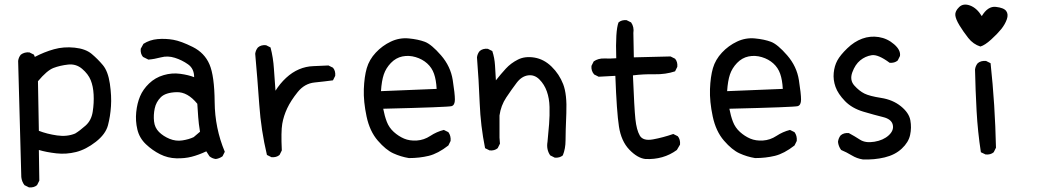

<svg xmlns="http://www.w3.org/2000/svg" viewBox="-20 -687 4540 832"><path d="M105.5 125 85.9 115.2Q74.2 99.6 72.3 80.1L58.6 -422.9Q60.5 -438.5 70.3 -450.2Q85.9 -461.9 107.4 -460L127 -450.2L130.9 -440.4Q171.9 -461.9 213.9 -473.6Q255.9 -485.4 303.2 -480.5Q350.6 -475.6 377 -453.6Q403.3 -431.6 425.8 -404.8Q448.2 -377.9 456.1 -324.2Q463.9 -270.5 460.9 -226.6Q458 -182.6 447.8 -144Q437.5 -105.5 395 -72.3Q352.5 -39.1 309.6 -28.3Q266.6 -17.6 224.1 -22.5Q181.6 -27.3 148.4 -37.1L150.4 95.7L140.6 115.2Q127 127 105.5 125ZM305.7 -108.4Q325.2 -120.1 350.6 -142.6Q376 -165 381.8 -203.1Q387.7 -241.2 385.7 -277.3Q383.8 -313.5 373 -339.8Q362.3 -366.2 335.9 -388.7Q309.6 -411.1 274.9 -407.2Q240.2 -403.3 211.9 -392.6Q183.6 -381.8 144.5 -335L148.4 -120.1Q183.6 -106.4 227.1 -100.1Q270.5 -93.8 305.7 -108.4Z M915 2Q899.4 0 887.7 -9.8L874 -31.2Q840.8 -15.6 810.5 -7.8Q780.3 0 743.7 -1Q707 -2 673.8 -18.6Q640.6 -35.2 612.3 -62Q584 -88.9 575.2 -126Q566.4 -163.1 570.3 -201.2Q574.2 -239.3 586.9 -269.5Q599.6 -299.8 626 -325.2Q652.3 -350.6 688.5 -361.3Q724.6 -372.1 760.7 -367.2Q796.9 -362.3 821.3 -352.5Q821.3 -389.6 794.9 -408.2Q768.6 -426.8 737.8 -436.5Q707 -446.3 677.7 -438.5Q648.4 -430.7 623 -428.7L599.6 -440.4Q587.9 -454.1 589.8 -475.6L601.6 -497.1Q628.9 -514.6 663.1 -517.6Q697.3 -520.5 731 -514.6Q764.6 -508.8 815.4 -483.4Q866.2 -458 887.7 -408.2Q909.2 -358.4 910.2 -245.1Q911.1 -131.8 954.1 -29.3L944.3 -9.8Q930.7 0 915 2ZM819.3 -92.8 846.7 -116.2Q840.8 -151.4 838.9 -179.7Q836.9 -208 835 -237.3Q793 -289.1 745.1 -287.6Q697.3 -286.1 676.8 -265.6Q656.2 -245.1 650.4 -216.8Q644.5 -188.5 647.5 -161.1Q650.4 -133.8 668.9 -115.2Q687.5 -96.7 714.8 -85.4Q742.2 -74.2 770.5 -78.6Q798.8 -83 819.3 -92.8Z M1156.2 -5.9 1136.7 -15.6Q1111.3 -122.1 1103.5 -233.4Q1095.7 -344.7 1085.9 -454.1Q1087.9 -469.7 1097.7 -481.4Q1111.3 -493.2 1132.8 -491.2L1152.3 -481.4Q1164.1 -436.5 1167 -388.7Q1169.9 -340.8 1173.8 -293.9Q1193.4 -325.2 1219.7 -349.6Q1246.1 -374 1275.9 -386.7Q1305.7 -399.4 1337.9 -400.4Q1370.1 -401.4 1403.3 -403.3L1422.9 -393.6Q1434.6 -379.9 1432.6 -358.4L1422.9 -338.9Q1386.7 -334 1343.3 -329.6Q1299.8 -325.2 1270 -288.1Q1240.2 -251 1224.6 -217.8Q1209 -184.6 1203.1 -150.4Q1197.3 -116.2 1201.2 -35.2L1191.4 -15.6Q1177.7 -3.9 1156.2 -5.9Z M1752 -2Q1716.8 -7.8 1684.6 -22.5Q1652.3 -37.1 1617.2 -77.6Q1582 -118.2 1568.4 -182.6Q1554.7 -247.1 1556.6 -300.8Q1558.6 -354.5 1569.3 -391.6Q1580.1 -428.7 1608.4 -459Q1636.7 -489.3 1673.8 -506.8Q1710.9 -524.4 1751.5 -520.5Q1792 -516.6 1820.8 -505.9Q1849.6 -495.1 1891.1 -447.3Q1932.6 -399.4 1941.9 -339.8Q1951.2 -280.3 1951.2 -255.9Q1951.2 -231.4 1937 -227.1Q1922.9 -222.7 1640.6 -215.8Q1646.5 -184.6 1656.2 -159.2Q1666 -133.8 1686.5 -115.2Q1707 -96.7 1731 -86.4Q1754.9 -76.2 1786.1 -78.1Q1817.4 -80.1 1844.7 -98.1Q1872.1 -116.2 1903.3 -124L1922.9 -114.3Q1934.6 -98.6 1932.6 -76.2L1922.9 -56.6Q1877.9 -21.5 1837.9 -11.7Q1797.9 -2 1752 -2ZM1872.1 -301.8Q1870.1 -340.8 1860.8 -367.2Q1851.6 -393.6 1831.1 -412.1Q1810.5 -430.7 1781.2 -439.5Q1752 -448.2 1723.6 -442.4Q1695.3 -436.5 1673.8 -414.1Q1652.3 -391.6 1643.1 -364.3Q1633.8 -336.9 1630.9 -292Z M2383.8 -3.9 2364.3 -13.7Q2346.7 -39.1 2352.5 -72.3Q2356.4 -112.3 2359.4 -149.4Q2362.3 -186.5 2361.3 -223.6Q2360.4 -260.7 2349.6 -291Q2338.9 -321.3 2317.4 -342.8Q2295.9 -364.3 2268.1 -360.4Q2240.2 -356.4 2218.8 -328.1Q2197.3 -299.8 2173.8 -264.6Q2150.4 -229.5 2144.5 -186.5V-90.8L2146.5 -64.5L2136.7 -44.9Q2123 -33.2 2101.6 -35.2L2082 -44.9Q2062.5 -141.6 2058.6 -241.2Q2054.7 -340.8 2046.9 -438.5Q2048.8 -454.1 2058.6 -465.8Q2072.3 -477.5 2093.8 -475.6L2113.3 -465.8Q2123 -436.5 2125 -404.3Q2127 -372.1 2128.9 -338.9Q2150.4 -366.2 2171.9 -389.6Q2193.4 -413.1 2224.1 -428.7Q2254.9 -444.3 2295.9 -437.5Q2336.9 -430.7 2370.1 -398.4Q2403.3 -366.2 2420.4 -322.3Q2437.5 -278.3 2434.1 -196.3Q2430.7 -114.3 2430.7 -78.6Q2430.7 -43 2418.9 -13.7Q2405.3 -2 2383.8 -3.9Z M2776.4 2Q2742.2 -2 2707 -38.6Q2671.9 -75.2 2662.1 -138.7Q2652.3 -202.1 2646.5 -358.4L2574.2 -354.5L2554.7 -364.3Q2541 -379.9 2543 -401.4L2552.7 -420.9Q2572.3 -434.6 2598.6 -433.6Q2625 -432.6 2650.4 -434.6Q2646.5 -553.7 2660.2 -589.8Q2673.8 -601.6 2695.3 -599.6L2714.8 -589.8Q2728.5 -570.3 2724.6 -543.9L2726.6 -438.5L2885.7 -442.4L2905.3 -432.6Q2917 -418.9 2915 -397.5L2905.3 -377.9Q2864.3 -364.3 2816.4 -365.2Q2768.6 -366.2 2722.7 -360.4Q2728.5 -217.8 2733.4 -170.9Q2738.3 -124 2752.4 -99.6Q2766.6 -75.2 2809.6 -83Q2852.5 -90.8 2897.5 -106.4L2917 -96.7Q2928.7 -83 2926.8 -60.5L2913.1 -37.1Q2883.8 -15.6 2849.6 -5.9Q2815.4 3.9 2776.4 2Z M3252 -2Q3216.8 -7.8 3184.6 -22.5Q3152.3 -37.1 3117.2 -77.6Q3082 -118.2 3068.4 -182.6Q3054.7 -247.1 3056.6 -300.8Q3058.6 -354.5 3069.3 -391.6Q3080.1 -428.7 3108.4 -459Q3136.7 -489.3 3173.8 -506.8Q3210.9 -524.4 3251.5 -520.5Q3292 -516.6 3320.8 -505.9Q3349.6 -495.1 3391.1 -447.3Q3432.6 -399.4 3441.9 -339.8Q3451.2 -280.3 3451.2 -255.9Q3451.2 -231.4 3437 -227.1Q3422.9 -222.7 3140.6 -215.8Q3146.5 -184.6 3156.2 -159.2Q3166 -133.8 3186.5 -115.2Q3207 -96.7 3231 -86.4Q3254.9 -76.2 3286.1 -78.1Q3317.4 -80.1 3344.7 -98.1Q3372.1 -116.2 3403.3 -124L3422.9 -114.3Q3434.6 -98.6 3432.6 -76.2L3422.9 -56.6Q3377.9 -21.5 3337.9 -11.7Q3297.9 -2 3252 -2ZM3372.1 -301.8Q3370.1 -340.8 3360.8 -367.2Q3351.6 -393.6 3331.1 -412.1Q3310.5 -430.7 3281.2 -439.5Q3252 -448.2 3223.6 -442.4Q3195.3 -436.5 3173.8 -414.1Q3152.3 -391.6 3143.1 -364.3Q3133.8 -336.9 3130.9 -292Z M3718.8 3.9Q3693.4 0 3670.9 -13.7Q3648.4 -27.3 3625 -37.1Q3613.3 -52.7 3611.3 -72.3Q3613.3 -88.9 3623 -100.6Q3636.7 -112.3 3658.2 -110.4Q3683.6 -96.7 3707 -81.5Q3730.5 -66.4 3769 -72.8Q3807.6 -79.1 3831.1 -100.6Q3854.5 -122.1 3848.6 -146.5Q3842.8 -170.9 3806.6 -179.7Q3770.5 -188.5 3721.2 -203.1Q3671.9 -217.8 3641.6 -249Q3611.3 -280.3 3600.6 -310.5Q3589.8 -340.8 3592.8 -371.1Q3595.7 -401.4 3608.4 -424.8Q3621.1 -448.2 3651.4 -477.5Q3681.6 -506.8 3716.3 -519.5Q3751 -532.2 3788.1 -526.4Q3825.2 -520.5 3854.5 -495.1Q3883.8 -469.7 3879.9 -444.3L3870.1 -424.8Q3856.4 -413.1 3835 -415Q3785.2 -452.1 3757.3 -447.8Q3729.5 -443.4 3707.5 -425.3Q3685.5 -407.2 3673.3 -373.5Q3661.1 -339.8 3682.1 -316.4Q3703.1 -293 3725.6 -281.7Q3748 -270.5 3798.3 -262.7Q3848.6 -254.9 3883.8 -226.6Q3918.9 -198.2 3924.8 -166Q3930.7 -133.8 3923.8 -102.1Q3917 -70.3 3887.7 -43Q3858.4 -15.6 3813.5 -4.9Q3768.6 5.9 3718.8 3.9Z M4251 -17.6 4230.5 -27.3Q4216.8 -116.2 4211.9 -206.1Q4207 -295.9 4205.1 -385.7Q4207 -401.4 4216.8 -413.1Q4230.5 -424.8 4252.9 -422.9L4272.5 -413.1Q4282.2 -323.2 4288.1 -231.4Q4293.9 -139.6 4295.9 -46.9L4286.1 -27.3Q4272.5 -15.6 4251 -17.6ZM4228.5 -485.4Q4197.3 -495.1 4175.8 -522.5Q4154.3 -549.8 4137.7 -577.1Q4121.1 -604.5 4119.6 -621.6Q4118.2 -638.7 4136.2 -656.2Q4154.3 -673.8 4183.6 -663.1Q4212.9 -652.3 4234.4 -617.2Q4260.7 -661.1 4295.4 -657.2Q4330.1 -653.3 4340.3 -639.2Q4350.6 -625 4342.8 -603Q4335 -581.1 4318.4 -560.5Q4301.8 -540 4274.9 -515.6Q4248 -491.2 4228.5 -485.4Z"/></svg>

Font: NaikaiFont
Style: Regular-Lite
Weight: 400
Version: Version 1.67